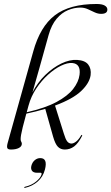

<svg xmlns="http://www.w3.org/2000/svg" viewBox="-20 -742 558 963"><path d="M391.5 -60Q372.5 -23 351.8 -7.5Q331 8 305 8Q284 8 270.5 -5.8Q257 -19.5 246.5 -56L207 -196Q162 -182.5 112 -172Q100 -128.5 94 -104Q88 -79.5 85.8 -66.2Q83.5 -53 83.5 -44Q83.5 -36 86.5 -31.2Q89.5 -26.5 89.5 -21Q89.5 -7.5 74.5 0.2Q59.5 8 35 8Q20 8 16.8 0.8Q13.5 -6.5 18 -23.5L146.5 -483Q181 -608.5 255 -665.2Q329 -722 464 -722Q492 -722 505.2 -714.2Q518.5 -706.5 518.5 -694Q518.5 -672.5 487 -672.5Q471 -672.5 454.5 -680.2Q438 -688 420.5 -696Q403 -704 383 -704Q352 -704 320.8 -691Q289.5 -678 264 -648Q238.5 -618 224 -567Q198.5 -474.5 178 -402Q157.5 -329.5 143 -279Q168.5 -328.5 207.2 -366Q246 -403.5 288.2 -423.8Q330.5 -444 367 -441.5Q406.5 -439 422.5 -418.2Q438.5 -397.5 434.5 -365Q429 -325.5 387.5 -285.8Q346 -246 256 -212.5L300 -72.5Q308.5 -44 317 -33Q325.5 -22 338.5 -22Q348.5 -22 361.2 -31.5Q374 -41 387 -63Q389 -66.5 391.5 -65Q393 -63.5 391.5 -60ZM123 -212Q118 -193.5 114 -179Q207 -200 263.5 -230.5Q320 -261 347.2 -296.2Q374.5 -331.5 379 -367Q386 -422 342.5 -426Q318.5 -428 286.2 -412.5Q254 -397 221.2 -367.5Q188.5 -338 162 -298.2Q135.5 -258.5 123 -212ZM166.5 124.5Q147 124.5 140.2 114.2Q133.5 104 137.5 89Q142 72 154.2 61.5Q166.5 51 182 51Q220 51 205.5 108Q196 145 169 168.5Q142 192 106 200Q101.5 201.5 101.5 199Q101.5 196 104.5 195Q138 187.5 161 168.5Q184 149.5 188.5 132.5Q190 124.5 183.5 124.5Z"/></svg>

Font: Fraunces 144pt Light
Style: Italic
Weight: 300
Italic angle: -16°
Version: Version 1.000;[0bf87f6ff]